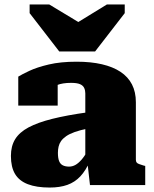

<svg xmlns="http://www.w3.org/2000/svg" viewBox="-20 -831 692 862"><path d="M246 -600H407L540 -772V-811H460L284 -703H380L201 -811H113V-772ZM375 -327V-254Q340 -247 316 -238.5Q292 -230 277 -219.5Q262 -209 254 -197.5Q246 -186 243 -172.5Q240 -159 240 -145Q240 -121 245.5 -107.5Q251 -94 262.5 -88.5Q274 -83 290 -83Q305 -83 318.5 -90.5Q332 -98 346 -114Q360 -130 375 -157L385 -110Q365 -65 340.5 -39Q316 -13 282.5 -1Q249 11 203 11Q144 11 105 -4Q66 -19 47.5 -50Q29 -81 29 -131Q29 -175 48 -206Q67 -237 108 -259Q149 -281 215 -297.5Q281 -314 375 -327ZM384 0 372 -106 363 -101V-412Q363 -425 358 -436Q353 -447 339.5 -453Q326 -459 299 -459Q261 -459 236 -449Q211 -439 203 -427Q192 -431 188.5 -438.5Q185 -446 190 -454.5Q195 -463 207 -468.5Q219 -474 239 -473V-357H62V-487Q78 -497 112 -513Q146 -529 199 -541.5Q252 -554 324 -554Q388 -554 437.5 -542.5Q487 -531 521 -508.5Q555 -486 572.5 -452Q590 -418 590 -372V-114Q590 -106 593.5 -101.5Q597 -97 604.5 -94.5Q612 -92 624 -88L632 -86V0Z"/></svg>

Font: Roboto Serif 20pt Black
Style: Regular
Weight: 900
Version: Version 1.008